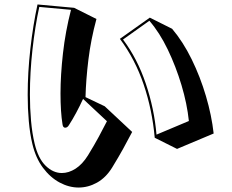

<svg xmlns="http://www.w3.org/2000/svg" viewBox="-20 -752 1040 860"><path d="M572 -161Q551 -121 531.5 -85.5Q512 -50 482 -1Q454 44 414.5 66Q375 88 332 88Q289 88 247 65.5Q205 43 172.5 -0.5Q140 -44 125 -107Q114 -153 109 -209.5Q104 -266 104 -327Q104 -427 116 -533.5Q128 -640 148 -732L312 -717L412 -667Q387 -575 376 -485Q365 -395 363 -317L449 -276ZM352 -309Q338 -278 321 -246.5Q304 -215 289 -192Q282 -180 272 -180Q262 -180 260 -195Q251 -251 251 -333Q251 -415 262 -513Q273 -611 298 -708L156 -721Q137 -634 125.5 -530.5Q114 -427 114 -329Q114 -268 119 -211.5Q124 -155 135 -109Q151 -42 184.5 -9.5Q218 23 257 23Q288 23 318.5 3.5Q349 -16 374 -56Q404 -105 422.5 -139.5Q441 -174 459 -209ZM673 -135Q662 -260 623.5 -373.5Q585 -487 517 -578L651 -673L751 -623Q800 -565 838.5 -486.5Q877 -408 902.5 -321.5Q928 -235 937 -154L773 -85ZM826 -210Q818 -287 793 -370.5Q768 -454 731.5 -530Q695 -606 649 -659L531 -575Q595 -490 633 -377.5Q671 -265 681 -149Z"/></svg>

Font: Rampart One
Style: Regular
Weight: 400
Designer: Fontworks Inc.
Foundry: Fontworks Inc.
Version: Version 1.100